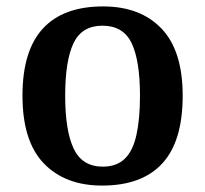

<svg xmlns="http://www.w3.org/2000/svg" viewBox="-20 -568 639 598"><path d="M298 10Q183 10 116.5 -59Q50 -128 50 -270Q50 -410 113.5 -479Q177 -548 301 -548Q417 -548 483 -479Q549 -410 549 -270Q549 -128 485.5 -59Q422 10 298 10ZM300 -49Q343 -49 368.5 -73.5Q394 -98 405 -148Q416 -198 416 -270Q416 -379 390 -433.5Q364 -488 299 -488Q235 -488 209 -433.5Q183 -379 183 -270Q183 -161 209.5 -105Q236 -49 300 -49Z"/></svg>

Font: Noto Serif Gujarati SemiBold
Style: Regular
Weight: 600
Version: Version 2.102